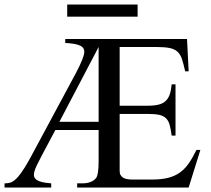

<svg xmlns="http://www.w3.org/2000/svg" viewBox="-32 -836 942 856"><path d="M809.1 0H312V-18.6H335.9Q377 -18.6 396.5 -42.5Q407.7 -56.6 407.7 -117.7V-256.3H214.8L154.3 -142.6Q140.6 -117.2 132.1 -99.1Q123.5 -81.1 120.6 -68.4Q117.7 -55.7 120.8 -47.1Q124 -38.6 133.8 -32.7Q149.4 -22 196.3 -18.6V0H-11.7V-18.6Q-0.5 -18.6 8.8 -20.5Q18.1 -22.5 24.9 -26.9Q32.2 -31.2 40 -38.8Q47.9 -46.4 57.4 -58.8Q66.9 -71.3 78.4 -89.6Q89.8 -107.9 104 -133.8L306.2 -509.8Q324.7 -544.9 334.2 -568.8Q343.8 -592.8 343.8 -604.5Q343.8 -612.8 340.3 -619.6Q336.9 -626.5 327.4 -631.6Q317.9 -636.7 301.3 -639.9Q284.7 -643.1 258.8 -644.5V-662.1H801.8L809.1 -518.1H793.5Q786.1 -551.8 779.1 -573Q772 -594.2 758.8 -606Q745.6 -617.7 723.4 -622.1Q701.2 -626.5 664.1 -626.5H501.5V-364.7H627.4Q655.8 -364.7 675.3 -369.6Q694.8 -374.5 706.8 -386Q718.8 -397.5 724.9 -415.5Q731 -433.6 733.4 -460H750.5V-231.4H733.4Q729.5 -260.3 724.4 -279.1Q719.2 -297.9 708 -308.8Q696.8 -319.8 677.7 -324Q658.7 -328.1 627.4 -328.1H501.5V-74.7Q501.5 -61 505.4 -56.2Q507.3 -52.7 510.5 -49.1Q513.7 -45.4 519.3 -42.5Q524.9 -39.6 534.2 -37.6Q543.5 -35.6 558.1 -35.6H646.5Q688 -35.6 717.8 -43.2Q747.6 -50.8 769.8 -66.7Q792 -82.5 809.3 -107.4Q826.7 -132.3 843.8 -167.5H861.3ZM407.7 -626.5 232.9 -293H407.7ZM267.6 -761.7V-815.9H581.5V-761.7Z"/></svg>

Font: Doulos SIL Am
Style: Regular
Weight: 400
Designer: Walt Agee, Victor Gaultney, Peter Martin, Debbi Hosken, Becca Hirsbrunner
Foundry: SIL International
Version: Version 5.000